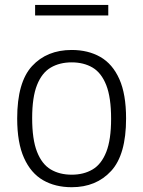

<svg xmlns="http://www.w3.org/2000/svg" viewBox="-20 -753 584 782"><path d="M272 9.5Q205 9.5 155.2 -19.2Q105.5 -48 77.8 -109.8Q50 -171.5 50 -270.5Q50 -418 110.5 -483.8Q171 -549.5 272 -549.5Q339 -549.5 388.8 -521Q438.5 -492.5 466 -431Q493.5 -369.5 493.5 -270.5Q493.5 -123 432.8 -56.8Q372 9.5 272 9.5ZM272 -41.5Q321 -41.5 357 -62.8Q393 -84 412.8 -134Q432.5 -184 432.5 -269Q432.5 -356 412.8 -406.2Q393 -456.5 357 -477.8Q321 -499 272 -499Q223 -499 186.8 -477.8Q150.5 -456.5 130.8 -406.8Q111 -357 111 -272Q111 -185 130.8 -134.8Q150.5 -84.5 186.5 -63Q222.5 -41.5 272 -41.5ZM123 -690V-733H421V-690Z"/></svg>

Font: Encode Sans Lt
Style: Regular
Weight: 300
Designer: Multiple Designers
Foundry: Impallari Type
Version: Version 3.002; ttfautohint (v1.8.3) -l 8 -r 50 -G 200 -x 14 